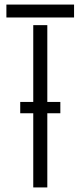

<svg xmlns="http://www.w3.org/2000/svg" viewBox="-20 -820 352 840"><path d="M8 -743.5V-800H304V-743.5ZM125.5 0V-324.5H68.5V-374H125.5V-710H187V-374H244V-324.5H187V0Z"/></svg>

Font: Big Shoulders Stencil Text Light
Style: Regular
Weight: 300
Designer: Patric King
Foundry: XO Type Co
Version: Version 1.000